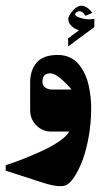

<svg xmlns="http://www.w3.org/2000/svg" viewBox="-63 -455 384 664"><path d="M263.3 -361.4V-389.7Q236.8 -385.1 211.1 -394.3Q202.3 -397.4 198.7 -401.7Q195 -406 198.8 -410.6Q203.2 -414.9 209 -415.9Q214.9 -416.9 220.1 -414Q222.5 -412.9 225.5 -409.4Q228.6 -406 230.6 -403.2L232.7 -400.3L256.3 -410.6Q255.7 -411.5 254.4 -413.2Q253.1 -414.9 249.2 -419.2Q245.2 -423.5 241.1 -426.6Q237.1 -429.8 230.9 -432.5Q224.8 -435.2 219 -435.2Q204.9 -435.2 192.1 -421.5Q173.1 -401.7 173.1 -389.1Q173.1 -376.8 182.5 -367.1Q191.8 -357.4 201.1 -353.9L210.2 -350.2L172.5 -322.4L172.8 -294.4ZM110.7 -201.3Q119 -201.3 129.5 -195.5Q140 -189.7 149.3 -181.5Q158.7 -173.3 166.8 -165.2Q175 -157 179.7 -151.3L184.3 -145.3H115Q104 -145.3 93.8 -152Q83.7 -158.7 83.7 -172Q83.7 -201.3 110.7 -201.3ZM166.3 185Q180 178.3 194.8 155.5Q209.7 132.7 222.5 98.8Q235.3 65 243.8 17.3Q252.3 -30.3 252.3 -80Q252.3 -100 250.3 -119.3Q248.3 -138.7 243.5 -160.3Q238.7 -182 229.8 -200.2Q221 -218.3 208.8 -233.2Q196.7 -248 178 -256.5Q159.3 -265 136.7 -265Q86.7 -265 64 -238.7Q41.3 -212.3 41.3 -169.3V-73Q41.3 -42.7 62.7 -21.3Q84 0 114.3 0H176.3Q168.3 15.3 142.8 33Q117.3 50.7 86.7 64.8Q56 79 26.2 91Q-3.7 103 -23.3 109.7L-43.3 116.3V135.3Q-43 135.3 89 178Q145 195.3 166.3 185Z"/></svg>

Font: Jomhuria
Style: Regular
Weight: 400
Designer: Arabic design by Kourosh Beigpour, Latin design by Eben Sorkin, engineering by Lasse Fister and Khaled Hosney
Version: Version 1.0010